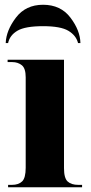

<svg xmlns="http://www.w3.org/2000/svg" viewBox="-20 -787 382 807"><path d="M14 0H325V-10H309Q280 -10 264.5 -24Q249 -38 249 -80V-536H12V-526H32Q55 -526 71.5 -513Q88 -500 88 -462V-82Q88 -39 73 -24.5Q58 -10 30 -10H14ZM4 -606H14Q21 -639 53.5 -658Q86 -677 161 -677Q235 -677 267.5 -657.5Q300 -638 308 -606H318Q317 -659 276 -713Q235 -767 161 -767Q88 -767 47 -713Q6 -659 4 -606Z"/></svg>

Font: Noto Serif Display SemiCondensed Extra
Style: Regular
Weight: 800
Width: 4
Designer: Monotype Design Team
Foundry: Monotype Imaging Inc.
Version: Version 1.900